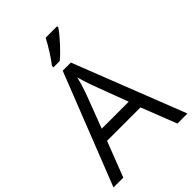

<svg xmlns="http://www.w3.org/2000/svg" viewBox="-265 -1047 1162 1162"><g transform="rotate(-45 316.5 -465.5)"><path d="M448.7 -931.2V-920.9Q426.8 -888.7 384.3 -842.3Q341.8 -795.9 311 -771H256.8V-783.2Q280.3 -813.5 307.4 -856.4Q334.5 -899.4 350.1 -931.2ZM632.8 0H546.9L458 -227.1H171.9L84 0H0L282.2 -716.8H352.1ZM432.1 -301.8 349.1 -522.9Q332.5 -565.9 315.9 -626Q305.2 -580.1 285.2 -522.9L201.2 -301.8Z"/></g></svg>

Font: Open Sans Hebrew
Style: Regular
Weight: 400
Foundry: Ascender Corporation, Yanek Iontef
Version: Version 2.001;PS 002.001;hotconv 1.0.70;makeotf.lib2.5.58329